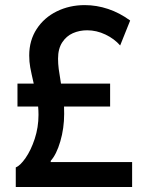

<svg xmlns="http://www.w3.org/2000/svg" viewBox="-20 -747 593 767"><path d="M133.8 -288.1Q133.8 -305.2 132.3 -321.3H49.8V-413.1H114.7Q105 -455.1 100.8 -477.8Q96.7 -500.5 96.7 -525.4Q96.7 -585.4 126.5 -631.1Q156.2 -676.8 207 -701.7Q257.8 -726.6 318.4 -726.6Q365.7 -726.6 411.9 -711.2Q458 -695.8 500 -665L460 -565.4Q436.5 -592.3 401.1 -609.1Q365.7 -626 328.1 -626Q297.4 -626 271.2 -614.5Q245.1 -603 228.5 -577.6Q211.9 -552.2 211.9 -512.7Q211.9 -492.2 214.6 -471.2Q217.3 -450.2 223.6 -413.1H419.9V-321.3H235.8Q236.3 -311.5 236.3 -292Q236.3 -234.4 220.9 -182.1Q205.6 -129.9 182.6 -104.5V-99.6H507.8V0H43V-78.1Q60.5 -85 82 -115.7Q103.5 -146.5 118.7 -192.4Q133.8 -238.3 133.8 -288.1Z"/></svg>

Font: Reddit Sans Vanilla SemiBold
Style: Regular
Weight: 600
Designer: Stephen Hutchings
Foundry: Reddit
Version: Version 1.013